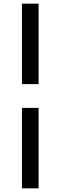

<svg xmlns="http://www.w3.org/2000/svg" viewBox="-20 -810 331 1050"><path d="M100 -350V-790H191V-350ZM100 220V-220H191V220Z"/></svg>

Font: Figtree SemiBold
Style: Regular
Weight: 600
Designer: Erik Kennedy
Foundry: Erik Kennedy
Version: Version 2.001; ttfautohint (v1.8.4.7-5d5b);gftools[0.9.27]